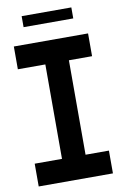

<svg xmlns="http://www.w3.org/2000/svg" viewBox="-94 -909 612 963"><g transform="rotate(-10 211.5 -428.0)"><path d="M23 0V-116H162V-597H22V-713H400V-597H282V-116H401V0ZM87 -800V-856H340V-800Z"/></g></svg>

Font: Foldit Thin Medium
Style: Regular
Weight: 500
Version: Version 1.003